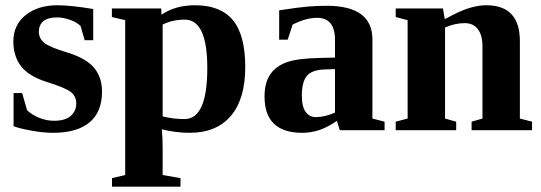

<svg xmlns="http://www.w3.org/2000/svg" viewBox="-20 -491 2041 724"><path d="M364.7 -145.5Q364.7 -68.8 317.6 -29.5Q270.5 9.8 180.7 9.8Q143.6 9.8 98.9 1.7Q54.2 -6.3 31.2 -15.1V-140.1H63.5L82 -75.7Q99.1 -58.6 127 -47.1Q154.8 -35.6 183.6 -35.6Q226.1 -35.6 246.8 -54Q267.6 -72.3 267.6 -100.6Q267.6 -127.4 247.6 -143.6Q227.5 -159.7 160.2 -180.7Q89.4 -202.6 59.8 -240.7Q30.3 -278.8 30.3 -334.5Q30.3 -397 76.7 -434.1Q123 -471.2 196.3 -471.2Q246.6 -471.2 331.5 -457V-339.4H299.3L283.7 -393.1Q269.5 -407.2 243.9 -416.3Q218.3 -425.3 195.3 -425.3Q160.2 -425.3 143.3 -410.9Q126.5 -396.5 126.5 -371.6Q126.5 -345.7 147.5 -329.1Q168.5 -312.5 233.9 -293Q305.2 -271 335 -235.1Q364.7 -199.2 364.7 -145.5Z M588.9 -435.5Q641.1 -471.2 715.8 -471.2Q811.5 -471.2 858.2 -415Q904.8 -358.9 904.8 -237.8Q904.8 -117.7 850.6 -54Q796.4 9.8 694.8 9.8Q643.1 9.8 590.3 -3.4Q593.3 28.8 593.3 68.8V168.9L660.6 180.7V212.9H402.3V180.7L452.1 168.9V-415L401.9 -426.8V-459H587.9ZM761.7 -234.4Q761.7 -417 676.8 -417Q631.3 -417 593.3 -398.4V-52.2Q632.8 -42 675.8 -42Q761.7 -42 761.7 -234.4Z M1211.9 -469.2Q1384.3 -469.2 1384.3 -342.3V-43.9L1430.2 -32.2V0H1261.2L1250.5 -35.2Q1212.4 -9.3 1181.6 0.2Q1150.9 9.8 1119.6 9.8Q977.5 9.8 977.5 -127Q977.5 -178.7 998.5 -209.7Q1019.5 -240.7 1059.1 -255.6Q1098.6 -270.5 1183.6 -272.5L1243.2 -273.9V-340.8Q1243.2 -423.8 1175.3 -423.8Q1134.3 -423.8 1083.5 -398.4L1064.9 -341.3H1032.7V-452.1Q1106.4 -463.4 1141.1 -466.3Q1175.8 -469.2 1211.9 -469.2ZM1243.2 -230.5 1202.1 -229Q1154.8 -227.1 1136.5 -204.1Q1118.2 -181.2 1118.2 -129.9Q1118.2 -88.4 1132.8 -68.8Q1147.5 -49.3 1170.9 -49.3Q1204.1 -49.3 1243.2 -66.4Z M1657.2 -418.9 1690.4 -436Q1758.8 -471.2 1813.5 -471.2Q1940.4 -471.2 1940.4 -335.9V-43.9L1986.3 -32.2V0H1758.3V-32.2L1799.3 -43.9V-316.9Q1799.3 -357.9 1782 -380.9Q1764.6 -403.8 1732.4 -403.8Q1695.3 -403.8 1658.2 -387.2V-43.9L1700.2 -32.2V0H1472.2V-32.2L1517.1 -43.9V-415L1472.2 -426.8V-459H1650.4Z"/></svg>

Font: Tinos
Style: Bold
Weight: 700
Designer: Steve Matteson
Foundry: Monotype Imaging Inc.
Version: Version 1.23